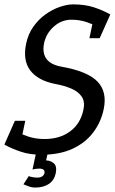

<svg xmlns="http://www.w3.org/2000/svg" viewBox="-60 -696 523 876"><path d="M413 -197.3Q401 -139.3 365.5 -92Q330 -44.7 271 -17.3Q212 10 128.7 10L143.2 -61.7Q213.2 -61.7 260.2 -96.8Q307.2 -131.8 320.3 -194Q328.7 -231.3 313.2 -254.6Q297.7 -277.8 265.3 -291.8Q233 -305.7 190.5 -313.3Q111.7 -329.2 77.5 -375.4Q43.3 -421.7 59.3 -496.7Q68.3 -540.7 92.1 -574.2Q115.8 -607.7 147.5 -630.3Q179.2 -653 212.7 -664.5Q246.2 -676 274.7 -676L266.2 -606Q221 -606 186.2 -575.3Q151.3 -544.7 141.3 -500Q135 -470.8 141.6 -448.2Q148.2 -425.7 168 -411.6Q187.8 -397.5 220.7 -391.7Q338.8 -371 384.4 -324.2Q430 -277.3 413 -197.3ZM266.2 -606 274.7 -676Q327 -676 368.2 -662.7Q409.3 -649.3 443.3 -630L401.2 -568Q368.2 -583.8 336.1 -594.9Q304 -606 266.2 -606ZM143.2 -61.7 128.7 10Q76.3 10 34.8 -3.9Q-6.8 -17.8 -40 -36.3L2.5 -100Q35.5 -84.2 69.2 -72.9Q102.8 -61.7 143.2 -61.7ZM55.3 -144.7 32.5 -36.3H-40L7.8 -144.7ZM348 -521.7 370.8 -630H443.3L394.7 -521.7ZM119 73.3Q112 73.3 103.9 74.3Q95.8 75.3 88.3 77.3L105 0H158.3L150.3 36Q170.5 36 185.7 49.2Q200.8 62.5 194.3 95Q186.8 127.5 162.2 143.6Q137.7 159.7 100.7 159.7Q85.2 159.7 70.8 154.3Q56.3 149 47 145L71.3 107.3Q76.8 110.3 88.7 112.3Q100.5 114.3 110 114.3Q138 114.3 143 93.3Q146 73.3 119 73.3Z"/></svg>

Font: Epunda Slab Light
Style: Italic
Weight: 300
Italic angle: -12°
Designer: Simon Atzbach
Foundry: typofactur
Version: Version 1.102